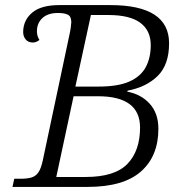

<svg xmlns="http://www.w3.org/2000/svg" viewBox="-20 -734 727 754"><path d="M29 0 36 -32H60Q85 -32 102 -36.5Q119 -41 130 -56Q141 -71 148 -104L253 -599Q256 -612 258 -626.5Q260 -641 260 -647Q260 -669 247 -676Q234 -683 207 -683Q168 -683 146.5 -663Q125 -643 125 -611Q125 -592 135 -577Q122 -567 109 -567Q91 -567 81 -579Q71 -591 71 -608Q71 -654 106 -684Q141 -714 213 -714H413Q644 -714 644 -564Q644 -480 599.5 -436Q555 -392 481 -378L480 -374Q534 -364 568 -326.5Q602 -289 602 -228Q602 -121 533.5 -60.5Q465 0 324 0ZM366 -394Q444 -394 488.5 -414Q533 -434 552.5 -470.5Q572 -507 572 -557Q572 -614 531 -644.5Q490 -675 406 -675H337L276 -394ZM316 -39Q431 -39 480.5 -90.5Q530 -142 530 -233Q530 -356 365 -356H269L201 -39Z"/></svg>

Font: Noto Serif Light
Style: Italic
Weight: 300
Italic angle: -12°
Designer: Monotype Design Team
Foundry: Monotype Imaging Inc.
Version: Version 2.013